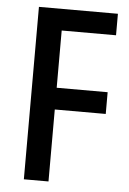

<svg xmlns="http://www.w3.org/2000/svg" viewBox="-52 -753 534 792"><g transform="rotate(5 215.0 -357.0)"><path d="M179 0V-298H390V-388H179V-625H404V-714H77V0Z"/></g></svg>

Font: Noto Sans Khmer UI Condensed Medium
Style: Regular
Weight: 500
Width: 3
Designer: Danh Hong and the Monotype Design Team
Foundry: Monotype Imaging Inc.
Version: Version 2.002